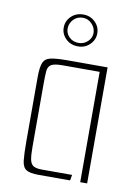

<svg xmlns="http://www.w3.org/2000/svg" viewBox="-78 -714 551 766"><g transform="rotate(10 198.0 -330.5)"><path d="M132 0Q97 0 82 -9.5Q67 -19 64 -46Q61 -73 61 -125V-384Q61 -423 68.5 -441.5Q76 -460 98.5 -465Q121 -470 166 -470H329V0H301V-447H150Q117 -447 104.5 -439Q92 -431 90.5 -412Q89 -393 89 -360V-106Q89 -72 92.5 -54.5Q96 -37 107 -30Q118 -23 142 -23H264L260 0ZM198 -532Q168 -532 148.5 -551Q129 -570 129 -596Q129 -623 148.5 -642Q168 -661 198 -661Q226 -661 245.5 -642Q265 -623 265 -596Q265 -570 245.5 -551Q226 -532 198 -532ZM198 -546Q219 -546 234.5 -560.5Q250 -575 250 -595Q250 -616 234.5 -632Q219 -648 198 -648Q175 -648 160 -632Q145 -616 145 -595Q145 -575 160 -560.5Q175 -546 198 -546Z"/></g></svg>

Font: Smooch Sans ExtraLight
Style: Regular
Weight: 200
Designer: Robert E. Leuschke
Foundry: Robert E. Leuschke
Version: Version 1.010; ttfautohint (v1.8.3)